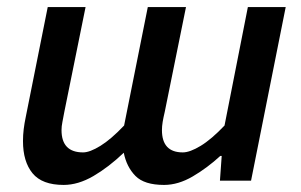

<svg xmlns="http://www.w3.org/2000/svg" viewBox="-20 -511 851 543"><path d="M160 12Q99 12 72 -21Q45 -54 45 -112Q45 -129 47 -145.5Q49 -162 53 -181L115 -491H222L162 -195Q159 -178 156.5 -166Q154 -154 154 -143Q154 -80 215 -80Q234 -80 264 -98.5Q294 -117 331 -156L398 -491H506L446 -195Q442 -178 440 -166Q438 -154 438 -143Q438 -80 497 -80Q517 -80 547.5 -98.5Q578 -117 615 -156L681 -491H788L690 0H602L607 -70H603Q566 -36 525 -12Q484 12 444 12Q388 12 363 -13.5Q338 -39 330 -79Q287 -38 244 -13Q201 12 160 12Z"/></svg>

Font: Source Sans 3 Semibold
Style: Italic
Weight: 600
Italic angle: -11°
Designer: Paul D. Hunt
Foundry: Adobe
Version: Version 3.052;hotconv 1.1.0;makeotfexe 2.6.0